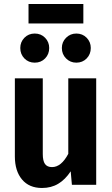

<svg xmlns="http://www.w3.org/2000/svg" viewBox="-20 -920 558 956"><path d="M459 0H338L332 -67Q305 -26 270 -5Q235 16 189 16Q125 16 89.5 -26.5Q54 -69 54 -141V-530H193V-153Q193 -119 204 -103.5Q215 -88 239 -88Q285 -88 320 -154V-530H459ZM225 -681Q225 -650 204.5 -629Q184 -608 153 -608Q122 -608 101.5 -629Q81 -650 81 -681Q81 -711 101.5 -732Q122 -753 153 -753Q184 -753 204.5 -732Q225 -711 225 -681ZM432 -681Q432 -650 411.5 -629Q391 -608 360 -608Q330 -608 309 -629Q288 -650 288 -681Q288 -711 309 -732Q330 -753 360 -753Q391 -753 411.5 -732Q432 -711 432 -681ZM122 -803V-900H395V-803Z"/></svg>

Font: Fira Sans Condensed SemiBold
Style: Regular
Weight: 600
Width: 3
Designer: bBox Type GmbH & Carrois Corporate GbR & Edenspiekermann AG
Foundry: bBox Type GmbH & Carrois Corporate GbR & Edenspiekermann AG
Version: Version 4.301